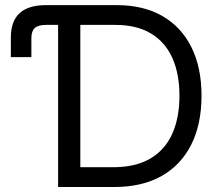

<svg xmlns="http://www.w3.org/2000/svg" viewBox="-20 -748 873 768"><path d="M23.4 -519.5V-597.7Q23.4 -663.1 58.3 -695.3Q93.3 -727.5 164.6 -727.5H212.4V-648.4H164.6Q132.8 -648.4 119.1 -636Q105.5 -623.5 105.5 -595.7V-519.5ZM437.5 0H262.7V-79.1H431.6Q522 -79.1 580.8 -113.5Q639.6 -147.9 668.7 -212.2Q697.8 -276.4 697.8 -365.2Q697.8 -453.1 669.2 -516.6Q640.6 -580.1 583.5 -614.3Q526.4 -648.4 441.4 -648.4H258.8V-727.5H447.3Q553.2 -727.5 629.2 -684.1Q705.1 -640.6 745.6 -559.3Q786.1 -478 786.1 -365.2Q786.1 -251.5 745.1 -169.7Q704.1 -87.9 626.2 -43.9Q548.3 0 437.5 0ZM301.3 -727.5V0H212.4V-727.5Z"/></svg>

Font: Inter 28pt
Style: Regular
Weight: 400
Designer: Rasmus Andersson
Foundry: rsms
Version: Version 4.001;git-66647c0bb